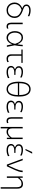

<svg xmlns="http://www.w3.org/2000/svg" viewBox="2473 -3306 1028 6014"><g transform="rotate(90 2987.0 -299.0)"><path d="M302 9.5Q225.5 9.5 171 -25.8Q116.5 -61 87.5 -117.8Q58.5 -174.5 58.5 -239Q58.5 -301 82.8 -348.8Q107 -396.5 148 -429.8Q189 -463 239 -481Q185.5 -501.5 153 -532.5Q120.5 -563.5 120.5 -614.5Q120.5 -669 168.2 -706.8Q216 -744.5 305 -744.5Q358.5 -744.5 409.2 -731.2Q460 -718 490.5 -701.5L484.5 -655.5Q441 -679 395 -689.8Q349 -700.5 308.5 -700.5Q244.5 -700.5 205.2 -678.5Q166 -656.5 166 -611Q166 -581 187.8 -557.8Q209.5 -534.5 275.5 -511L331 -490.5Q428 -455 485.5 -395.2Q543 -335.5 543 -240.5Q543 -174.5 514.2 -117.5Q485.5 -60.5 431.5 -25.5Q377.5 9.5 302 9.5ZM106 -240.5Q106 -189 127.5 -142Q149 -95 192.5 -64.8Q236 -34.5 302 -34.5Q367 -34.5 410 -64.2Q453 -94 474.2 -141Q495.5 -188 495.5 -240Q495.5 -301 470 -341.5Q444.5 -382 398 -409.5Q351.5 -437 288.5 -460Q198 -431.5 152 -373Q106 -314.5 106 -240.5Z M808 9.5Q751.5 9.5 721.2 -26Q691 -61.5 691 -133V-494.5L737.5 -496.5V-142Q737.5 -88 755.5 -61.2Q773.5 -34.5 817.5 -34.5Q845.5 -34.5 871.5 -50.5L877 -6Q847 9.5 808 9.5Z M1161.5 9.5Q1096 9.5 1049.8 -27Q1003.5 -63.5 979 -122.8Q954.5 -182 954.5 -249Q954.5 -323 978.2 -380.8Q1002 -438.5 1047 -471.8Q1092 -505 1156.5 -505Q1227 -505 1279.5 -459.5Q1332 -414 1363 -338H1369.5Q1377 -381 1380.2 -420.2Q1383.5 -459.5 1385 -494.5L1429.5 -498Q1427.5 -435.5 1419 -370.2Q1410.5 -305 1399 -243Q1411.5 -182 1423.5 -121.5Q1435.5 -61 1447.5 0H1402Q1393.5 -41 1385.2 -81.8Q1377 -122.5 1368.5 -163H1362Q1333.5 -79.5 1280.2 -35Q1227 9.5 1161.5 9.5ZM1167 -35.5Q1230.5 -35.5 1280.5 -89.5Q1330.5 -143.5 1353.5 -258Q1319.5 -368 1271.2 -414Q1223 -460 1162.5 -460Q1106.5 -460 1071 -431.5Q1035.5 -403 1018.8 -355Q1002 -307 1002 -249Q1002 -195 1020.2 -146Q1038.5 -97 1075.2 -66.2Q1112 -35.5 1167 -35.5Z M1823 9.5Q1681 9.5 1681 -146.5V-454.5H1532.5V-494.5H1950V-454.5H1726.5V-151Q1726.5 -34.5 1831.5 -34.5Q1855 -34.5 1879 -41.2Q1903 -48 1920.5 -62.5L1926.5 -16.5Q1912.5 -6 1885.5 1.8Q1858.5 9.5 1823 9.5Z M2238.5 9.5Q2164 9.5 2122 -11Q2080 -31.5 2062.5 -63Q2045 -94.5 2045 -129Q2045 -167 2062.2 -192.2Q2079.5 -217.5 2103.8 -231.8Q2128 -246 2148.5 -250.5V-256.5Q2114 -267 2083.5 -296Q2053 -325 2053 -376.5Q2053 -430.5 2096.8 -467.8Q2140.5 -505 2230 -505Q2281.5 -505 2330.5 -492.2Q2379.5 -479.5 2409.5 -463L2403.5 -417.5Q2360.5 -440.5 2317 -450.5Q2273.5 -460.5 2235.5 -460.5Q2171 -460.5 2135.5 -438Q2100 -415.5 2100 -369.5Q2100 -328 2138 -299Q2176 -270 2249 -270H2324.5V-231H2236.5Q2175 -231 2133.8 -206.2Q2092.5 -181.5 2092.5 -132.5Q2092.5 -106 2105.2 -84Q2118 -62 2150.2 -48.5Q2182.5 -35 2241 -35Q2292.5 -35 2340 -48Q2387.5 -61 2420.5 -81L2427.5 -35Q2403 -20 2353 -5.2Q2303 9.5 2238.5 9.5Z M2774 9.5Q2663.5 9.5 2601 -87.2Q2538.5 -184 2538.5 -372Q2538.5 -504.5 2568.5 -586.5Q2598.5 -668.5 2651.2 -706.5Q2704 -744.5 2773 -744.5Q2843 -744.5 2895.2 -705.2Q2947.5 -666 2976.2 -583.8Q3005 -501.5 3005 -372Q3005 -241.5 2975.8 -157Q2946.5 -72.5 2894.5 -31.5Q2842.5 9.5 2774 9.5ZM2773 -700.5Q2684.5 -700.5 2636 -624.5Q2587.5 -548.5 2586 -385.5H2957.5Q2956.5 -500.5 2933 -569.8Q2909.5 -639 2868.2 -669.8Q2827 -700.5 2773 -700.5ZM2773.5 -34.5Q2860 -34.5 2907.2 -114.2Q2954.5 -194 2957.5 -345H2586Q2589 -195 2636.8 -114.8Q2684.5 -34.5 2773.5 -34.5Z M3324.5 9.5Q3250 9.5 3208 -11Q3166 -31.5 3148.5 -63Q3131 -94.5 3131 -129Q3131 -167 3148.2 -192.2Q3165.5 -217.5 3189.8 -231.8Q3214 -246 3234.5 -250.5V-256.5Q3200 -267 3169.5 -296Q3139 -325 3139 -376.5Q3139 -430.5 3182.8 -467.8Q3226.5 -505 3316 -505Q3367.5 -505 3416.5 -492.2Q3465.5 -479.5 3495.5 -463L3489.5 -417.5Q3446.5 -440.5 3403 -450.5Q3359.5 -460.5 3321.5 -460.5Q3257 -460.5 3221.5 -438Q3186 -415.5 3186 -369.5Q3186 -328 3224 -299Q3262 -270 3335 -270H3410.5V-231H3322.5Q3261 -231 3219.8 -206.2Q3178.5 -181.5 3178.5 -132.5Q3178.5 -106 3191.2 -84Q3204 -62 3236.2 -48.5Q3268.5 -35 3327 -35Q3378.5 -35 3426 -48Q3473.5 -61 3506.5 -81L3513.5 -35Q3489 -20 3439 -5.2Q3389 9.5 3324.5 9.5Z M3768 9.5Q3711.5 9.5 3681.2 -26Q3651 -61.5 3651 -133V-494.5L3697.5 -496.5V-142Q3697.5 -88 3715.5 -61.2Q3733.5 -34.5 3777.5 -34.5Q3805.5 -34.5 3831.5 -50.5L3837 -6Q3807 9.5 3768 9.5Z M3955 194.5V-494.5L4001.5 -497V-174.5Q4001.5 -106 4026.2 -71Q4051 -36 4116.5 -36Q4173.5 -36 4216.2 -70.8Q4259 -105.5 4290.5 -154.5V-494.5H4336.5V0H4294.5Q4294.5 -23 4294 -46.5Q4293.5 -70 4293.5 -93H4286.5Q4271.5 -71.5 4246.8 -47.8Q4222 -24 4187.8 -7.2Q4153.5 9.5 4110.5 9.5Q4036 9.5 4001.5 -34V192Z M4683 9.5Q4608.5 9.5 4566.5 -11Q4524.5 -31.5 4507 -63Q4489.5 -94.5 4489.5 -129Q4489.5 -167 4506.8 -192.2Q4524 -217.5 4548.2 -231.8Q4572.5 -246 4593 -250.5V-256.5Q4558.5 -267 4528 -296Q4497.5 -325 4497.5 -376.5Q4497.5 -430.5 4541.2 -467.8Q4585 -505 4674.5 -505Q4726 -505 4775 -492.2Q4824 -479.5 4854 -463L4848 -417.5Q4805 -440.5 4761.5 -450.5Q4718 -460.5 4680 -460.5Q4615.5 -460.5 4580 -438Q4544.5 -415.5 4544.5 -369.5Q4544.5 -328 4582.5 -299Q4620.5 -270 4693.5 -270H4769V-231H4681Q4619.5 -231 4578.2 -206.2Q4537 -181.5 4537 -132.5Q4537 -106 4549.8 -84Q4562.5 -62 4594.8 -48.5Q4627 -35 4685.5 -35Q4737 -35 4784.5 -48Q4832 -61 4865 -81L4872 -35Q4847.5 -20 4797.5 -5.2Q4747.5 9.5 4683 9.5ZM4646 -583Q4670 -636 4693.5 -688.2Q4717 -740.5 4740.5 -792L4792.5 -793Q4765 -740.5 4738.5 -688.5Q4712 -636.5 4685 -584.5Z M5135 0Q5117.5 -47 5099.8 -94.8Q5082 -142.5 5065 -187.5L5032.5 -275.5Q5012 -329 4991.2 -385Q4970.5 -441 4950.5 -494.5L4999.5 -497Q5017.5 -448 5038.8 -389Q5060 -330 5082.2 -268.5Q5104.5 -207 5125 -150.5L5161 -52H5167.5L5268.5 -276Q5294.5 -335 5308.5 -387.5Q5322.5 -440 5324.5 -494.5H5373Q5372 -434.5 5353 -374Q5334 -313.5 5308.5 -257.5Q5278.5 -193.5 5248.8 -129Q5219 -64.5 5189 0Z M5843 194.5V-321Q5843 -389 5818.2 -424Q5793.5 -459 5730.5 -459Q5670 -459 5626.8 -424.2Q5583.5 -389.5 5552 -340.5V0H5505.5V-494.5L5548.5 -498.5L5549.5 -403.5H5556.5Q5571.5 -425 5597 -448.5Q5622.5 -472 5658.2 -488.5Q5694 -505 5740 -505Q5819 -505 5854 -459Q5889 -413 5889 -327.5V192Z"/></g></svg>

Font: Commissioner ExtraLight
Style: Regular
Weight: 200
Designer: Kostas Bartsokas
Foundry: Kostas Bartsokas
Version: Version 1.000; ttfautohint (v1.8.3)